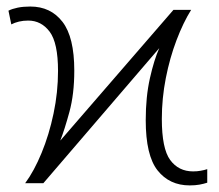

<svg xmlns="http://www.w3.org/2000/svg" viewBox="-20 -561 670 588"><path d="M57.1 0Q84.5 -37.1 107.4 -92.8Q130.4 -148.4 144 -213.4Q157.7 -278.3 157.7 -343.8Q157.7 -429.7 132.1 -463.9Q106.4 -498 66.4 -498Q51.3 -498 38.1 -494.9Q24.9 -491.7 14.6 -486.3L5.9 -528.3Q17.6 -534.2 34.4 -537.6Q51.3 -541 72.8 -541Q135.3 -541 171.4 -494.1Q207.5 -447.3 207.5 -344.7Q207.5 -272.9 192.6 -218.3Q177.7 -163.6 164.6 -130.4L511.2 -530.8H565.4Q541 -491.7 520.5 -437.7Q500 -383.8 487.8 -321.8Q475.6 -259.8 475.6 -196.8Q475.6 -106 501.2 -71Q526.9 -36.1 571.3 -36.1Q584 -36.1 594.7 -38.1Q605.5 -40 614.7 -43V-1.5Q604 2 591.1 4.4Q578.1 6.8 561 6.8Q499 6.8 462.6 -39.1Q426.3 -85 426.3 -192.9Q426.3 -264.6 439.2 -321.8Q452.1 -378.9 467.8 -413.6L112.8 0Z"/></svg>

Font: Open Sans Light
Style: Regular
Weight: 300
Designer: Monotype Design Team
Foundry: Monotype Imaging Inc.
Version: Version 3.000; ttfautohint (v1.8.4)